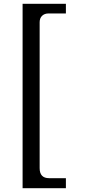

<svg xmlns="http://www.w3.org/2000/svg" viewBox="-20 -907 454 1000"><path d="M186.5 -31.2Q186.5 21 235.8 21H323.2V73.2H97.7V-887.2H323.2V-836.9H232.4Q211.9 -836.9 199.2 -824.7Q186.5 -812.5 186.5 -791Z"/></svg>

Font: Metamorphous
Style: Regular
Weight: 400
Designer: James Grieshaber
Foundry: James Grieshaber
Version: Version 1.001